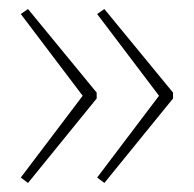

<svg xmlns="http://www.w3.org/2000/svg" viewBox="-20 -492 429 425"><path d="M363 -274 211 -87 195 -99 332 -280 195 -461 211 -472 363 -287ZM194 -274 42 -87 26 -99 163 -280 26 -461 42 -472 194 -287Z"/></svg>

Font: Noto Sans Thai Looped UI Thin
Style: Regular
Weight: 100
Designer: Cadson Demak Team
Foundry: Cadson Demak Co., Ltd.
Version: Version 1.000; ttfautohint (v1.8.4.7-5d5b)